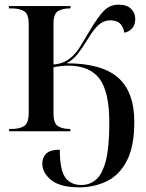

<svg xmlns="http://www.w3.org/2000/svg" viewBox="-20 -562 624 822"><path d="M319 240Q238 240 199.5 209Q161 178 161 138Q161 112 178 95.5Q195 79 236 79Q236 163 258.5 196.5Q281 230 329 230Q364 230 391 207Q418 184 433 126.5Q448 69 448 -37Q448 -169 406 -225Q364 -281 271 -281Q245 -281 209 -274V-78Q209 -34 228 -22Q247 -10 278 -10H281V0H19V-10H31Q64 -10 83.5 -22.5Q103 -35 103 -80V-458Q103 -502 83.5 -514Q64 -526 29 -526H18V-536H282V-526H279Q248 -526 228.5 -514.5Q209 -503 209 -460V-286Q236 -288 256 -297.5Q276 -307 294 -325Q310 -341 326 -367Q342 -393 363 -429Q400 -491 425.5 -516.5Q451 -542 488 -542Q523 -542 541 -524.5Q559 -507 559 -481Q559 -454 544.5 -439.5Q530 -425 512 -422Q509 -445 495 -460Q481 -475 452 -475Q425 -475 403 -456Q381 -437 355 -393Q332 -356 313 -331.5Q294 -307 265 -291Q415 -291 485 -230Q555 -169 555 -40Q555 66 522.5 127.5Q490 189 436 214.5Q382 240 319 240Z"/></svg>

Font: Noto Serif Display SemiCondensed Medium
Style: Regular
Weight: 500
Width: 4
Designer: Monotype Design Team
Foundry: Monotype Imaging Inc.
Version: Version 2.009